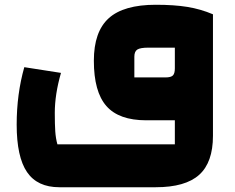

<svg xmlns="http://www.w3.org/2000/svg" viewBox="-20 -505 985 806"><path d="M874 -445V65Q874 177 816 229Q758 281 634 281H229Q137 281 93.5 217.5Q50 154 50 18Q50 -110 82 -223L236 -199Q210 -109 210 -31Q210 17 212 46.5Q214 76 221 101H714V0H594Q479 0 426.5 -60Q374 -120 374 -250Q374 -372 436.5 -428.5Q499 -485 634 -485Q711 -485 766.5 -476Q822 -467 874 -445ZM714 -218V-305H603Q569 -305 556.5 -297Q544 -289 544 -267V-180H675Q697 -180 705.5 -188Q714 -196 714 -218Z"/></svg>

Font: Changa ExtraBold
Style: Regular
Weight: 800
Designer: Eduardo Rodriguez Tunni
Foundry: Eduardo Rodriguez Tunni
Version: Version 2.002; ttfautohint (v1.5) -l 8 -r 50 -G 220 -x 14 -H